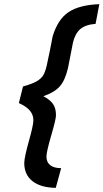

<svg xmlns="http://www.w3.org/2000/svg" viewBox="-20 -776 499 926"><path d="M97 10Q97 -16 121 -102Q129 -130 135 -156.5Q141 -183 141 -196Q141 -222 124.5 -242Q108 -262 71 -279L91 -359Q135 -371 157 -384Q179 -397 188.5 -413Q198 -429 205 -458L221 -534L234 -601Q259 -683 310.5 -717.5Q362 -752 459 -756L441 -661Q391 -657 366.5 -635Q342 -613 332 -571L308 -448Q294 -388 268 -359Q242 -330 189 -312Q220 -296 235 -275.5Q250 -255 250 -220Q250 -202 228 -126Q204 -44 204 -21Q204 6 222 20.5Q240 35 275 35L249 130Q177 129 137 98Q97 67 97 10Z"/></svg>

Font: Cairo SemiBold
Style: Italic
Weight: 600
Italic angle: -13°
Designer: Mohamed Gaber, Accademia di Belle Arti di Urbino and others
Foundry: Kief Type Foundry, Accademia di Belle Arti di Urbino and others
Version: Version 3.011